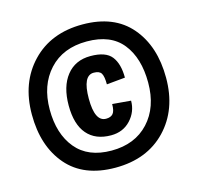

<svg xmlns="http://www.w3.org/2000/svg" viewBox="-105 -738 970 942"><g transform="rotate(-15 380.0 -266.5)"><path d="M527 -321 433 -312Q433 -352 423.5 -368Q414 -384 385 -384Q329 -384 329 -267Q329 -150 386 -150Q410 -150 421.5 -163.5Q433 -177 433 -212L527 -204Q527 -148 488.5 -106.5Q450 -65 389 -65Q310 -65 267.5 -114.5Q225 -164 225 -260Q225 -356 269 -411.5Q313 -467 390.5 -467Q468 -467 497.5 -429Q527 -391 527 -321ZM39 -264Q39 -425 135.5 -526Q232 -627 392.5 -627Q553 -627 637.5 -528Q722 -429 722 -268Q722 -107 626 -6.5Q530 94 369 94Q208 94 123.5 -4.5Q39 -103 39 -264ZM631 -268Q631 -393 572 -467Q513 -541 391.5 -541Q270 -541 200 -464.5Q130 -388 130 -264.5Q130 -141 191.5 -66.5Q253 8 372 8Q491 8 561 -67.5Q631 -143 631 -268Z"/></g></svg>

Font: Magra
Style: Bold
Weight: 600
Designer: Viviana Monsalve
Foundry: Viviana Monsalve
Version: Version 1.001